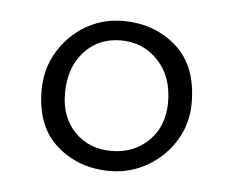

<svg xmlns="http://www.w3.org/2000/svg" viewBox="-32 -735 407 334"><g transform="rotate(5 171.0 -568.0)"><path d="M170 -437Q116 -437 78 -470Q40 -503 40 -567Q40 -604 58 -634Q76 -664 105.5 -681.5Q135 -699 171 -699Q226 -699 264 -665.5Q302 -632 302 -567Q302 -531 284 -501.5Q266 -472 236 -454.5Q206 -437 170 -437ZM170 -472Q209 -472 235 -497.5Q261 -523 261 -565Q261 -610 235 -637.5Q209 -665 170 -665Q131 -665 106 -637.5Q81 -610 81 -565Q81 -523 106 -497.5Q131 -472 170 -472Z"/></g></svg>

Font: Ancizar Serif Light
Style: Regular
Weight: 300
Designer: Cesar Puertas, Viviana Monsalve, Julian Moncada, Julian Prieto, Jose Castro, Felipe Aragon, Mariel Hernandez, Sara Alarc
Version: Version 8.100